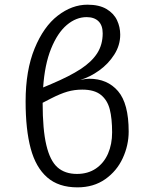

<svg xmlns="http://www.w3.org/2000/svg" viewBox="-20 -785 655 815"><path d="M526.2 -226.7Q526.2 -168.2 501 -113.6Q475.9 -59 426.7 -24.4Q377.4 10.3 308.7 10.3Q228.7 10.3 180.3 -32.1Q131.8 -74.4 110.3 -154.6Q88.7 -234.9 88.7 -354.4Q88.7 -486.2 126.9 -579.2Q165.1 -672.3 225.4 -718.7Q285.6 -765.1 351.3 -765.1Q401 -765.1 432.1 -746.7Q463.1 -728.2 476.7 -699.2Q490.3 -670.3 490.3 -637.9Q490.3 -592.8 465.1 -553.3Q440 -513.8 401 -485.9Q362.1 -457.9 320.5 -445.6Q345.6 -450.8 358.5 -450.8Q435.9 -450.8 481 -398.2Q526.2 -345.6 526.2 -226.7ZM163.1 -413.8 198.5 -428.7Q275.9 -461.5 322.6 -492.1Q369.2 -522.6 392.6 -559Q415.9 -595.4 415.9 -643.6Q415.9 -677.4 397.9 -694.9Q380 -712.3 347.7 -712.3Q303.1 -712.3 263.6 -679Q224.1 -645.6 196.9 -578.5Q169.7 -511.3 163.1 -413.8ZM455.9 -223.1Q455.9 -282.1 445.9 -321Q435.9 -360 408.2 -382.3Q380.5 -404.6 329.2 -404.6Q295.9 -404.6 265.9 -395.9Q235.9 -387.2 195.9 -366.7L161 -348.7Q161 -234.9 176.7 -169Q192.3 -103.1 223.8 -74.9Q255.4 -46.7 306.7 -46.7Q353.3 -46.7 387.2 -69.7Q421 -92.8 438.5 -132.8Q455.9 -172.8 455.9 -223.1Z"/></svg>

Font: Fira Code Fixed Light
Style: Regular
Weight: 300
Monospace: yes
Designer: Carrois Corporate, Edenspiekermann AG, Nikita Prokopov
Foundry: Carrois Corporate, Edenspiekermann AG, Nikita Prokopov
Version: Version 5.002